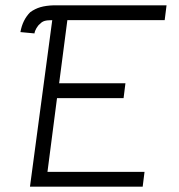

<svg xmlns="http://www.w3.org/2000/svg" viewBox="-20 -704 674 724"><path d="M131 -614Q124 -609 117.5 -598Q111 -587 110 -578L57 -583Q65 -629 94 -658Q112 -671 132.5 -677Q153 -683 183 -684H608L601 -628H234L203 -390H453L446 -334H195L159 -56H525L518 0H93L177 -628Q158 -628 148 -625Q138 -622 131 -614Z"/></svg>

Font: Bellota
Style: Italic
Weight: 400
Italic angle: -7.5°
Designer: Kemie Guaida
Foundry: Kemie Guaida
Version: Version 4.001